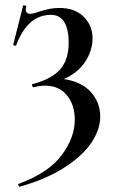

<svg xmlns="http://www.w3.org/2000/svg" viewBox="-20 -429 433 724"><path d="M358 11Q358 59 325 108.5Q292 158 224 202Q156 246 55 275Q52 276 49.5 270.5Q47 265 51 264Q164 222 213 155.5Q262 89 262 23Q262 -34 232 -70Q202 -106 150 -106Q130 -106 106 -100Q104 -99 101.5 -105Q99 -111 103 -112Q175 -131 207 -167.5Q239 -204 239 -268Q239 -318 222.5 -345.5Q206 -373 172 -373Q84 -373 41 -258Q41 -257 37 -257Q29 -257 30 -261L67 -407Q67 -409 71 -409Q74 -409 77 -407.5Q80 -406 79 -405Q77 -397 77 -394Q77 -377 94 -377Q106 -377 127 -385Q150 -392 166.5 -395.5Q183 -399 204 -399Q263 -399 296 -365.5Q329 -332 329 -285Q329 -237 300 -194.5Q271 -152 220 -131Q288 -121 323 -81.5Q358 -42 358 11Z"/></svg>

Font: Cormorant Garamond SemiBold
Style: Regular
Weight: 600
Designer: Christian Thalmann (Catharsis Fonts)
Version: Version 3.000